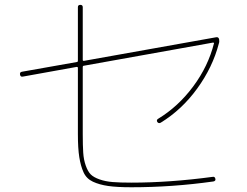

<svg xmlns="http://www.w3.org/2000/svg" viewBox="-20 -790 1040 810"><path d="M76.2 -466.8Q66.4 -464.8 64.5 -475.1Q62.5 -485.4 72.3 -487.3L303.7 -528.3Q308.6 -528.3 308.6 -534.2V-759.8Q308.6 -769.5 318.8 -769.5Q329.1 -769.5 329.1 -759.8V-537.1Q329.1 -533.2 334 -533.2L891.6 -632.8Q901.4 -634.8 904.3 -625Q906.2 -614.3 903.3 -606.4Q877 -505.9 812 -416.5Q747.1 -327.1 658.2 -272.5Q649.4 -267.6 643.6 -275.4Q638.7 -284.2 647.5 -289.1Q732.4 -340.8 795.4 -425.8Q858.4 -510.7 882.8 -607.4Q883.8 -608.4 882.3 -609.4Q880.9 -610.4 878.9 -610.4L334 -512.7Q329.1 -512.7 329.1 -506.8V-224.6Q329.1 -175.8 331.1 -146Q333 -116.2 341.8 -91.3Q350.6 -66.4 362.8 -54.2Q375 -42 399.9 -33.2Q424.8 -24.4 455.1 -22Q485.4 -19.5 534.2 -19.5Q695.3 -19.5 877 -43.9Q886.7 -45.9 888.7 -35.2Q890.6 -26.4 879.9 -24.4Q707 0 534.2 0Q473.6 0 436.5 -5.4Q399.4 -10.7 372.1 -23.4Q344.7 -36.1 332.5 -63Q320.3 -89.8 314.5 -127Q308.6 -164.1 308.6 -224.6V-503.9Q308.6 -507.8 303.7 -507.8Z"/></svg>

Font: Rounded-X Mgen+ 1m thin
Style: Regular
Weight: 100
Designer: [Source Han Sans]
Ryoko NISHIZUKA  (kana & ideographs); Paul D. Hunt (Latin, Greek & Cyrillic); Wenlong ZHANG  (bopomofo
Version: Version 1.059.20150602